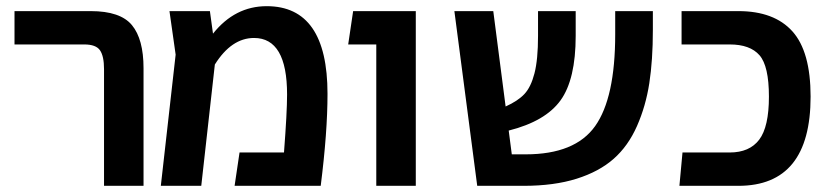

<svg xmlns="http://www.w3.org/2000/svg" viewBox="-20 -602 2692 622"><path d="M317 0V-378Q317 -420 304 -439Q291 -458 253 -458H27V-566H274Q370 -566 407.5 -520.5Q445 -475 445 -381V0Z M844 -582Q1041 -582 1041 -298Q1041 -174 1019 0H740L756 -108H900Q910 -238 910 -296Q910 -479 803 -479Q730 -479 676 -393L632 0H501L549 -425L529 -566H660L670 -493Q741 -582 844 -582Z M1199 0V-458H1108L1124 -566H1327V0Z M1973 -566H2095V-505Q2095 -407 2083.5 -332.5Q2072 -258 2043.5 -193.5Q2015 -129 1968 -87.5Q1921 -46 1848 -23Q1775 0 1676 0H1526L1452 -566H1578L1618 -257Q1658 -275 1679 -297.5Q1700 -320 1711.5 -364.5Q1723 -409 1723 -486V-566H1845V-486Q1845 -345 1796 -277Q1747 -209 1628 -179L1638 -102H1683Q1843 -102 1908 -193.5Q1973 -285 1973 -491Z M2181 0 2191 -108H2344Q2408 -108 2439.5 -149.5Q2471 -191 2471 -289Q2471 -388 2440.5 -423Q2410 -458 2344 -458H2188V-566H2372Q2488 -566 2547 -500.5Q2606 -435 2606 -289Q2606 0 2372 0Z"/></svg>

Font: FiraGO Medium
Style: Regular
Weight: 500
Designer: bBox Type
Foundry: bBox Type GmbH
Version: Version 1.001;PS 001.001;hotconv 1.0.88;makeotf.lib2.5.64775